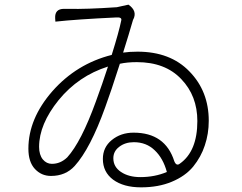

<svg xmlns="http://www.w3.org/2000/svg" viewBox="-20 -772 1040 825"><path d="M467 -92Q467 -55 500 -33Q533 -11 583 -11Q645 -11 697 -33Q681 -92 645 -126Q609 -161 555 -161Q518 -161 492 -141Q467 -122 467 -92ZM217 -694Q215 -734 255 -734H276Q349 -732 482 -741L532 -752Q571 -725 553 -689L552 -688Q533 -622 509 -546Q537 -550 571 -550Q712 -550 794 -465Q877 -380 877 -253Q877 -197 860 -147Q844 -98 810 -56Q776 -15 718 9Q661 33 586 33Q511 33 466 0Q422 -33 422 -89Q422 -139 460 -170Q499 -202 554 -202Q690 -202 729 -79Q738 -57 753 -69Q828 -122 828 -252Q828 -360 759 -432Q690 -505 568 -505Q527 -505 495 -498Q456 -376 432 -311Q368 -133 301 -59Q262 -16 199 -16Q158 -16 130 -46Q102 -76 102 -133Q102 -262 205 -380Q309 -498 460 -536Q491 -635 501 -684Q505 -699 479 -697Q309 -689 218 -679ZM148 -141Q148 -107 164 -87Q180 -68 203 -68Q240 -68 269 -96Q329 -162 392 -336Q419 -409 444 -486Q317 -446 232 -342Q148 -238 148 -141Z"/></svg>

Font: Swei Half Moon CJK SC
Style: Light
Weight: 300
Version: Version 2.071